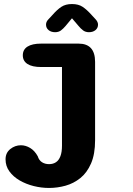

<svg xmlns="http://www.w3.org/2000/svg" viewBox="-20 -692 659 951"><path d="M93 -418Q93 -446.5 116.2 -461.2Q139.5 -476 184 -476H369Q451 -476 451 -385.5V2.5Q451 71.5 431 117.5Q411 163.5 378 190Q345 216.5 304.5 227.8Q264 239 223 239Q185 239 147 229.5Q109 220 77.5 201.8Q46 183.5 26.8 157.2Q7.5 131 7.5 97Q7.5 65 31 46.2Q54.5 27.5 83.5 27.5Q107 27.5 129.2 40.8Q151.5 54 167 82Q173 102 188 111.5Q203 121 223 121Q243 121 257.2 111.5Q271.5 102 279.2 81.8Q287 61.5 287 29.5V-360H184Q139.5 -360 116.2 -375Q93 -390 93 -418ZM453.5 -596.5Q465.5 -583.5 465.5 -570Q465.5 -553.5 453 -543Q440.5 -532.5 420.5 -532.5Q403.5 -532.5 391.5 -541.5Q379.5 -550.5 369 -563.5L336.5 -601.5L304.5 -563Q293.5 -550 281.8 -541.2Q270 -532.5 253 -532.5Q233 -532.5 220.5 -543Q208 -553.5 208 -570Q208 -584.5 220 -596.5L239.5 -617.5Q263 -644.5 284 -658.2Q305 -672 336.5 -672Q368.5 -672 389.2 -658.2Q410 -644.5 434 -617.5Z"/></svg>

Font: Sono ExtraLight Monospace
Style: Bold
Weight: 700
Version: Version 2.112